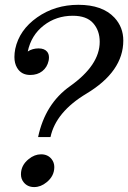

<svg xmlns="http://www.w3.org/2000/svg" viewBox="-20 -757 525 787"><path d="M187 -195.3H136.2Q165 -331.5 267.1 -403.8Q388.7 -490.2 388.7 -585.4Q388.7 -631.8 361.8 -662.1Q335 -692.4 278.3 -692.4Q210.4 -692.4 159.2 -652.6Q107.9 -612.8 93.8 -545.9Q112.8 -558.6 138.2 -558.6Q162.1 -558.6 173.3 -544.9Q180.7 -535.6 180.7 -521.5Q180.7 -515.1 179.2 -507.8Q173.3 -481 153.3 -465.3Q133.3 -449.7 104 -449.7Q66.9 -449.7 49.8 -479.5Q39.1 -497.6 39.1 -523.4Q39.1 -539.1 42.5 -556.6Q59.1 -634.3 132.3 -685.8Q205.6 -737.3 301.3 -737.3Q399.9 -737.3 449.2 -684.6Q485.4 -645.5 485.4 -590.8Q485.4 -463.9 334 -373Q209 -297.9 187 -195.3ZM120.1 9.8Q92.8 9.8 77.1 -9.8Q65.9 -23.4 65.9 -42.5Q65.9 -79.6 97.7 -105Q121.6 -124.5 148.4 -124.5Q175.8 -124.5 191.4 -105Q202.6 -90.8 202.6 -72.3Q202.6 -35.2 170.9 -9.8Q147 9.8 120.1 9.8Z"/></svg>

Font: Munson
Style: Italic
Weight: 400
Italic angle: -12°
Designer: Paul James MIller
Foundry: High-Logic / Made with FontCreator
Version: Version 2.10;May 5, 2019;FontCreator 11.5.0.2430 64-bit